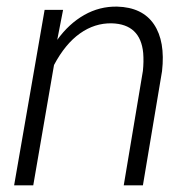

<svg xmlns="http://www.w3.org/2000/svg" viewBox="-20 -558 578 578"><path d="M169.9 -528.3 152.3 -438Q187.5 -486.8 233.6 -512.9Q279.8 -539.1 332.5 -538.1Q408.7 -536.1 443.4 -484.9Q478 -433.6 467.8 -343.8L410.2 0H352.5L410.2 -344.7Q413.1 -372.6 411.1 -398.4Q402.8 -485.4 316.4 -487.8Q265.1 -488.8 220.7 -457.3Q176.3 -425.8 142.6 -362.3L80.1 0H22.5L114.3 -528.3Z"/></svg>

Font: TypoPRO Roboto
Style: Italic
Weight: 300
Italic angle: -12°
Designer: Google
Version: Version 2.136; 2016